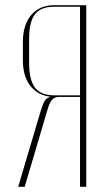

<svg xmlns="http://www.w3.org/2000/svg" viewBox="-20 -719 412 739"><path d="M312 0H288V-346H206Q190 -346 180 -334.5Q170 -323 162 -294L75 0H50L137 -293Q145 -320 152.5 -331.5Q160 -343 172 -345V-347Q124 -353 96 -389.5Q68 -426 68 -489V-556Q68 -624 100.5 -661.5Q133 -699 188 -699H312ZM92 -477Q92 -412 114.5 -382Q137 -352 190 -352H288V-693H189Q136 -693 114 -663.5Q92 -634 92 -569Z"/></svg>

Font: Moniqa Thin Display
Style: Regular
Weight: 100
Designer: Rajesh Rajput
Foundry: Rajesh Rajput
Version: Version 1.000